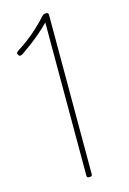

<svg xmlns="http://www.w3.org/2000/svg" viewBox="-161 -1190 862 1279"><g transform="rotate(-15 269.5 -550.5)"><path d="M290 14Q279 14 275.5 10.5Q272 7 272 -1V-1057Q241 -1025 206.5 -995.5Q172 -966 138 -940.5Q104 -915 73 -894Q63 -887 55 -886.5Q47 -886 42 -895Q35 -905 37.5 -910Q40 -915 48 -921Q82 -942 120 -970.5Q158 -999 196 -1034Q234 -1069 268 -1107Q271 -1110 274 -1111.5Q277 -1113 281 -1114Q285 -1115 292 -1115Q301 -1115 305 -1111.5Q309 -1108 309 -1100V-1Q309 7 305 10.5Q301 14 290 14Z"/></g></svg>

Font: Playwrite FR Moderne Thin
Style: Regular
Weight: 250
Version: Version 1.002